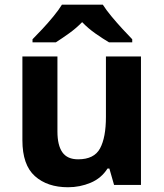

<svg xmlns="http://www.w3.org/2000/svg" viewBox="-20 -786 697 816"><path d="M579.1 -545.9V0H464.8L444.8 -69.8H437Q410.6 -28.3 365.2 -9.3Q319.8 9.8 269 9.8Q181.2 9.8 128.2 -37.6Q75.2 -85 75.2 -189.9V-545.9H224.1V-227.1Q224.1 -168.5 245.1 -138.7Q266.1 -108.9 312 -108.9Q380.4 -108.9 405.3 -155.5Q430.2 -202.1 430.2 -289.1V-545.9ZM417 -766.1Q431.2 -743.7 453.9 -716.3Q476.6 -689 500.5 -663.1Q524.4 -637.2 542 -619.1V-606H443.4Q417 -621.6 386 -643.3Q355 -665 329.1 -691.9Q302.7 -665 272.9 -643.8Q243.2 -622.6 217.3 -606H118.2V-619.1Q136.7 -637.7 160.6 -663.3Q184.6 -689 207 -716.3Q229.5 -743.7 243.2 -766.1Z"/></svg>

Font: Open Sans
Style: Bold
Weight: 700
Designer: Monotype Design Team
Foundry: Monotype Imaging Inc.
Version: Version 3.000; ttfautohint (v1.8.4)